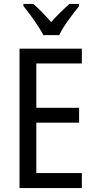

<svg xmlns="http://www.w3.org/2000/svg" viewBox="-20 -963 488 983"><path d="M202 -783H283C304 -829 353 -892 385 -932V-943H335C301 -912 277 -889 242 -850C211 -885 178 -920 150 -943H100V-932C136 -888 179 -828 202 -783ZM399 0V-77H166V-335H385V-411H166V-638H399V-714H80V0Z"/></svg>

Font: Noto Sans Khmer UI Condensed
Style: Regular
Weight: 400
Width: 3
Designer: Danh Hong and the Monotype Design Team
Foundry: Monotype Imaging Inc.
Version: Version 2.002